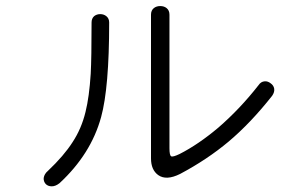

<svg xmlns="http://www.w3.org/2000/svg" viewBox="-20 -706 1040 650"><path d="M290 -629.9Q290 -509.8 287.1 -456.1Q282.2 -377.9 269.5 -327.1Q255.9 -270.5 225.6 -224.6Q196.3 -178.7 142.6 -127.9Q129.9 -117.2 127.9 -103.5Q127 -91.8 134.8 -83Q142.6 -75.2 155.3 -75.2Q168 -75.2 181.6 -85.9Q288.1 -184.6 322.3 -309.6Q349.6 -409.2 349.6 -629.9Q349.6 -643.6 339.8 -651.4Q331.1 -658.2 319.3 -658.2Q307.6 -658.2 298.8 -651.4Q290 -643.6 290 -629.9ZM491.2 -656.2V-169.9Q491.2 -130.9 515.6 -113.3Q543 -93.8 589.8 -117.2Q681.6 -166 753.9 -226.6Q829.1 -290 901.4 -381.8Q910.2 -394.5 908.2 -406.2Q906.2 -417 896.5 -423.8Q886.7 -431.6 876 -430.7Q863.3 -429.7 855.5 -418Q793 -337.9 719.7 -274.4Q651.4 -216.8 587.9 -184.6Q565.4 -173.8 559.6 -176.8Q553.7 -179.7 553.7 -204.1V-656.2Q553.7 -670.9 543.9 -678.7Q535.2 -685.5 522.5 -685.5Q509.8 -685.5 501 -678.7Q491.2 -670.9 491.2 -656.2Z"/></svg>

Font: GulimChe
Style: Regular
Weight: 400
Monospace: yes
Version: Version 2.21